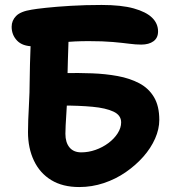

<svg xmlns="http://www.w3.org/2000/svg" viewBox="-20 -738 712 775"><path d="M300 17Q233 17 187 -11Q141 -39 117 -89.5Q93 -140 93 -205Q93 -229 94 -254.5Q95 -280 96.5 -307.5Q98 -335 99 -364.5Q100 -394 100 -424Q100 -449 101 -479Q102 -509 103 -539.5Q104 -570 105 -593.5Q106 -617 107 -627L258 -624Q258 -606 256.5 -571Q255 -536 254 -494.5Q253 -453 252 -414.5Q251 -376 251 -352Q251 -337 250 -316.5Q249 -296 247.5 -274Q246 -252 245 -232Q244 -212 244 -198Q244 -163 260.5 -143Q277 -123 308 -123Q337 -123 365.5 -133Q394 -143 417.5 -160.5Q441 -178 455 -200Q469 -222 469 -244Q469 -273 438 -287.5Q407 -302 353.5 -307Q300 -312 230 -312Q209 -312 192.5 -319.5Q176 -327 166.5 -340Q157 -353 157 -369Q157 -391 168 -407.5Q179 -424 198.5 -433.5Q218 -443 242 -443Q297 -444 351.5 -442Q406 -440 455 -431Q504 -422 542 -402Q580 -382 601.5 -346Q623 -310 623 -254Q623 -217 606 -178.5Q589 -140 558.5 -105.5Q528 -71 487.5 -43Q447 -15 399 1Q351 17 300 17ZM115 -551Q71 -551 49 -574Q27 -597 27 -630Q27 -655 45 -673.5Q63 -692 108 -699Q124 -702 165.5 -706.5Q207 -711 265.5 -714.5Q324 -718 390 -718Q470 -718 520 -704Q570 -690 594 -666.5Q618 -643 618 -611Q618 -585 599.5 -571.5Q581 -558 550 -558Q528 -558 501.5 -561.5Q475 -565 435.5 -568.5Q396 -572 338 -572Q279 -572 236 -567Q193 -562 164 -556.5Q135 -551 115 -551Z"/></svg>

Font: Shantell Sans
Style: Bold
Weight: 700
Designer: Stephen Nixon, Anya Danilova, Shantell Martin
Foundry: Arrow Type
Version: Version 1.011;[c5ecc13dd]